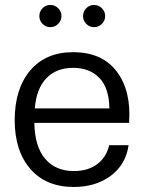

<svg xmlns="http://www.w3.org/2000/svg" viewBox="-20 -743 578 772"><path d="M276.9 8.8Q165 8.8 102.1 -63.7Q39.1 -136.2 39.1 -259.8Q39.1 -385.7 101.3 -459.5Q163.6 -533.2 273.9 -533.2Q390.6 -533.2 449.5 -455.3Q508.3 -377.4 499 -249H118.2Q119.6 -153.8 161.6 -104.5Q203.6 -55.2 276.9 -55.2Q334 -55.2 371.1 -83.3Q408.2 -111.3 418.9 -159.2H497.1Q485.8 -81.1 425.3 -36.1Q364.7 8.8 276.9 8.8ZM120.1 -307.1H419.9Q418.5 -389.6 379.4 -429.9Q340.3 -470.2 273.9 -470.2Q206.5 -470.2 166.3 -428.2Q126 -386.2 120.1 -307.1ZM138.2 -678.2Q138.2 -696.8 151.1 -710Q164.1 -723.1 182.1 -723.1Q200.7 -723.1 213.9 -710Q227.1 -696.8 227.1 -678.2Q227.1 -660.2 213.9 -647Q200.7 -633.8 182.1 -633.8Q164.1 -633.8 151.1 -647Q138.2 -660.2 138.2 -678.2ZM314 -678.2Q314 -696.8 326.9 -710Q339.8 -723.1 357.9 -723.1Q376.5 -723.1 389.6 -710Q402.8 -696.8 402.8 -678.2Q402.8 -660.2 389.6 -647Q376.5 -633.8 357.9 -633.8Q339.8 -633.8 326.9 -647Q314 -660.2 314 -678.2Z"/></svg>

Font: Lumene Sans
Style: Regular
Weight: 400
Designer: Deni Anggara
Version: Version 1.003;Glyphs 3.1.2 (3151)